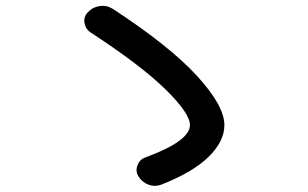

<svg xmlns="http://www.w3.org/2000/svg" viewBox="-20 -685 1040 648"><path d="M286.1 -575.2Q268.6 -586.9 265.1 -607.9Q261.7 -628.9 277.3 -644.5Q293 -661.1 316.4 -664.6Q339.8 -668 360.4 -655.3Q551.8 -530.3 644.5 -429.2Q737.3 -328.1 737.3 -262.7Q737.3 -208 684.1 -155.8Q630.9 -103.5 523.4 -61.5Q502 -53.7 480.5 -62Q459 -70.3 447.3 -89.8Q436.5 -106.4 443.8 -126.5Q451.2 -146.5 469.7 -153.3Q621.1 -209 621.1 -262.7Q621.1 -302.7 537.6 -384.3Q454.1 -465.8 286.1 -575.2Z"/></svg>

Font: Rounded Mgen+ 2m medium
Style: Regular
Weight: 500
Designer: [Source Han Sans]
Ryoko NISHIZUKA  (kana & ideographs); Paul D. Hunt (Latin, Greek & Cyrillic); Wenlong ZHANG  (bopomofo
Version: Version 1.059.20150602